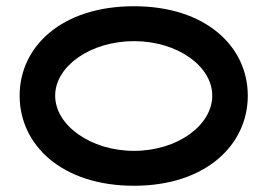

<svg xmlns="http://www.w3.org/2000/svg" viewBox="-20 -590 848 616"><path d="M43 -283C43 -125 178 6 410 6C640 6 775 -125 775 -283C775 -441 640 -570 410 -570C178 -570 43 -441 43 -283ZM157 -283C157 -378 271 -458 410 -458C549 -458 661 -378 661 -283C661 -188 549 -106 410 -106C271 -106 157 -188 157 -283Z"/></svg>

Font: Ampere
Style: SCSuExt
Weight: 400
Version: Version 1